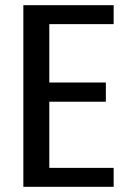

<svg xmlns="http://www.w3.org/2000/svg" viewBox="-20 -720 498 740"><path d="M70 0V-700H418V-627H170V-402H388V-328H170V-73H418V0Z"/></svg>

Font: Cuprum Medium
Style: Regular
Weight: 500
Designer: Jovanny Lemonad
Foundry: Jovanny Lemonad
Version: Version 3.000